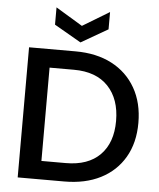

<svg xmlns="http://www.w3.org/2000/svg" viewBox="-61 -978 851 1029"><g transform="rotate(5 365.0 -463.0)"><path d="M489 -926V-833L345 -750L201 -833V-926L345 -839ZM323 -700Q436 -700 518.5 -657Q601 -614 646.5 -534.5Q692 -455 692 -347Q692 -240 646.5 -162Q601 -84 518.5 -42Q436 0 323 0H73V-700ZM323 -99Q443 -99 507.5 -164.5Q572 -230 572 -347Q572 -465 507.5 -533Q443 -601 323 -601H192V-99Z"/></g></svg>

Font: Albert Sans SemiBold
Style: Regular
Weight: 600
Designer: Andreas Rasmussen
Foundry: a.Foundry
Version: Version 1.025